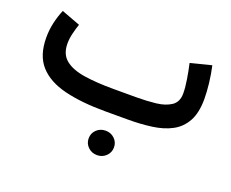

<svg xmlns="http://www.w3.org/2000/svg" viewBox="-98 -534 1082 901"><g transform="rotate(20 442.5 -84.0)"><path d="M393.6 145.5Q393.6 119.6 411.9 102.1Q430.2 84.5 457 84.5Q483.4 84.5 501.7 102.1Q520 119.6 520 145.5Q520 170.9 501.7 188.7Q483.4 206.5 457 206.5Q430.2 206.5 411.9 188.7Q393.6 170.9 393.6 145.5ZM536.1 0H422.9Q304.7 0 220 -20.8Q135.3 -41.5 90.1 -91.8Q44.9 -142.1 44.9 -231.4Q44.9 -269.5 53.2 -305.9Q61.5 -342.3 75.2 -374.5L168.9 -339.4Q161.1 -317.4 154.5 -290.3Q147.9 -263.2 147.9 -238.8Q147.9 -185.5 181.6 -158.2Q215.3 -130.9 277.1 -121.3Q338.9 -111.8 422.9 -111.8H537.1Q588.4 -111.8 634.5 -116.9Q680.7 -122.1 709.7 -141.6Q738.8 -161.1 738.8 -203.6Q738.8 -233.4 732.4 -272.5Q726.1 -311.5 717.8 -348.6L821.8 -375Q831.1 -333.5 835.9 -290.8Q840.8 -248 840.8 -213.4Q840.8 -144 817.4 -101.6Q793.9 -59.1 752.4 -37.1Q710.9 -15.1 655.5 -7.6Q600.1 0 536.1 0Z"/></g></svg>

Font: Vazirmatn RD Medium
Style: Regular
Weight: 500
Designer: Saber Rastikerdar
Foundry: Saber Rastikerdar
Version: Version 33.003